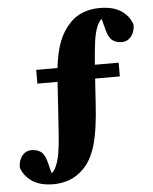

<svg xmlns="http://www.w3.org/2000/svg" viewBox="-53 -685 666 835"><g transform="rotate(-5 280.0 -267.0)"><path d="M148 106Q89 106 54 82Q19 58 7 21Q7 -10 23 -30Q39 -50 64 -50Q88 -50 104.5 -38.5Q121 -27 130 8L143 58Q157 46 164 27Q174 4 179 -26Q184 -56 187.5 -101Q191 -146 195 -211L203 -336H115V-396H208Q216 -467 234.5 -513Q253 -559 287 -593Q311 -617 344 -628.5Q377 -640 413 -640Q472 -640 507 -616.5Q542 -593 554 -555Q554 -524 538 -504Q522 -484 497 -484Q473 -484 456.5 -496Q440 -508 431 -542L418 -592Q404 -580 397 -561Q386 -534 381 -496Q376 -458 371 -396H475V-336H367L360 -227Q353 -112 334 -47.5Q315 17 280 52Q250 82 216.5 94Q183 106 148 106Z"/></g></svg>

Font: Source Serif 4 Black
Style: Regular
Weight: 900
Designer: Frank Grießhammer
Foundry: Adobe
Version: Version 4.005;hotconv 1.1.0;makeotfexe 2.6.0